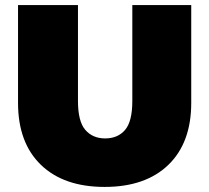

<svg xmlns="http://www.w3.org/2000/svg" viewBox="-20 -720 824 756"><path d="M392 16Q231 16 141 -71Q51 -158 51 -315V-700H287V-322Q287 -242 316 -208.5Q345 -175 394 -175Q444 -175 472.5 -208.5Q501 -242 501 -322V-700H733V-315Q733 -158 643 -71Q553 16 392 16Z"/></svg>

Font: Montserrat Thin Black
Style: Regular
Weight: 900
Version: Version 9.000